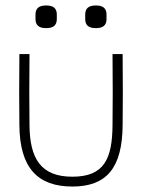

<svg xmlns="http://www.w3.org/2000/svg" viewBox="-20 -668 520 703"><path d="M88 -470H51C50 -336 50 -314 51 -210C52 -52 119 15 245 15C370 15 428 -53 429 -210C430 -314 430 -336 429 -470H392C393 -336 393 -314 392 -210C391 -87 362 -21 245 -21C129 -21 89 -88 88 -210C87 -314 87 -336 88 -470ZM110 -596C111 -576 122 -565 149 -565C176 -565 187 -576 188 -596V-617C187 -637 176 -648 149 -648C122 -648 111 -637 110 -617ZM292 -596C293 -576 304 -565 331 -565C358 -565 369 -576 370 -596V-617C369 -637 358 -648 331 -648C304 -648 293 -637 292 -617Z"/></svg>

Font: Kreadon Extra Light
Style: Regular
Weight: 200
Designer: kohakuno
Foundry: StudioGnu
Version: Version 1.000;Glyphs 3.1.2 (3151)